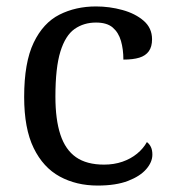

<svg xmlns="http://www.w3.org/2000/svg" viewBox="-20 -566 532 596"><path d="M283 10Q217 10 165.5 -18Q114 -46 84.5 -106.5Q55 -167 55 -265Q55 -372 84.5 -433.5Q114 -495 164.5 -520.5Q215 -546 278 -546Q320 -546 360 -535Q400 -524 426 -501.5Q452 -479 452 -444Q452 -421 442 -407Q432 -393 412.5 -387Q393 -381 363 -381Q363 -413 355.5 -439Q348 -465 330 -480.5Q312 -496 278 -496Q240 -496 211.5 -476Q183 -456 167.5 -406Q152 -356 152 -266Q152 -195 167.5 -148Q183 -101 216 -78Q249 -55 303 -55Q334 -55 360 -64Q386 -73 405.5 -89Q425 -105 436 -125Q444 -119 448.5 -109.5Q453 -100 453 -86Q453 -63 434 -41Q415 -19 377.5 -4.5Q340 10 283 10Z"/></svg>

Font: Noto Serif Myanmar
Style: Regular
Weight: 400
Designer: Ben Mitchell and the Monotype Design Team
Foundry: Monotype Imaging Inc.
Version: Version 2.106